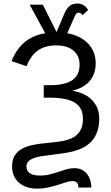

<svg xmlns="http://www.w3.org/2000/svg" viewBox="-20 -885 644 1112"><path d="M460.4 -196.8Q460.4 -261.7 413.6 -290.5Q366.7 -319.3 268.1 -319.3H233.4V-391.6H268.1Q356.4 -391.6 398.7 -420.7Q440.9 -449.7 440.9 -509.8Q440.9 -562 405.5 -592Q370.1 -622.1 304.2 -622.1Q242.7 -622.1 200.7 -593.5Q158.7 -564.9 133.8 -501.5L46.9 -531.2Q73.7 -598.1 120.8 -638.9Q168 -679.7 241.7 -692.4L151.9 -857.9H228L307.6 -699.2L352.1 -804.7Q366.2 -837.4 383.8 -851.1Q401.4 -864.7 427.7 -864.7Q468.3 -864.7 490.2 -827.1L458 -796.9Q449.7 -811.5 436 -811.5Q429.2 -811.5 424.1 -807.9Q418.9 -804.2 412.6 -790L369.6 -692.4Q446.3 -678.7 490.2 -632.6Q534.2 -586.4 534.2 -518.1Q534.2 -456.1 499 -415.5Q463.9 -375 397.5 -359.4Q471.7 -348.1 513.2 -305.4Q554.7 -262.7 554.7 -198.2Q554.7 -153.8 543 -122.1Q531.2 -90.3 511.2 -67.9Q491.2 -45.4 463.1 -31Q435.1 -16.6 401.1 -7.8Q367.2 1 289.1 10.3Q215.3 18.6 188.7 26.4Q162.1 34.2 147.7 46.6Q133.3 59.1 133.3 79.1Q133.3 131.8 213.4 131.8Q241.7 131.8 267.8 125.2Q293.9 118.7 318.1 110.6Q342.3 102.5 365 95.7Q387.7 88.9 409.7 88.9Q455.6 88.9 482.2 120.6Q508.8 152.3 508.8 201.2H434.6Q434.6 163.6 398.4 163.6Q384.3 163.6 363.3 170.4Q342.3 177.2 315.9 185.5Q289.6 193.8 258.8 200.7Q228 207.5 195.3 207.5Q128.9 207.5 89.4 172.4Q49.8 137.2 49.8 77.6Q49.8 35.2 70.3 8.3Q90.8 -18.6 128.9 -33.7Q167 -48.8 245.6 -56.2Q317.4 -63 343.8 -68.4Q370.1 -73.7 391.4 -82.8Q412.6 -91.8 428 -106.9Q443.4 -122.1 451.9 -143.8Q460.4 -165.5 460.4 -196.8Z"/></svg>

Font: Liberation Sans
Style: Regular
Weight: 400
Designer: Steve Matteson
Foundry: Ascender Corporation
Version: Version 2.00.1